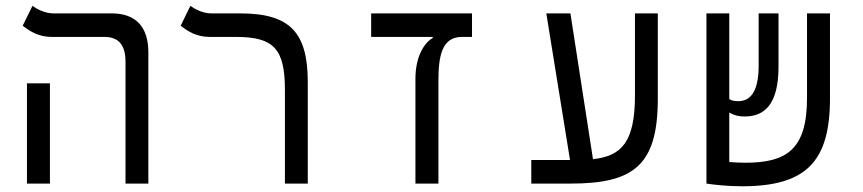

<svg xmlns="http://www.w3.org/2000/svg" viewBox="-20 -632 2970 661"><path d="M412.1 0H490.7V-452.1C490.7 -539.1 447.8 -585.9 364.7 -585.9H163.6C134.3 -585.9 106.4 -601.1 91.8 -611.8L58.1 -543.5C82 -524.9 112.8 -504.9 157.2 -504.9H339.4C388.2 -504.9 412.1 -477.5 412.1 -418.9ZM72.8 0H151.9V-345.2H72.8Z M1039.6 -348.6C1039.6 -519.5 979.5 -585.9 807.1 -585.9H707C678.2 -585.9 649.9 -601.1 635.3 -611.8L602.1 -543.5C625.5 -524.9 656.2 -504.9 701.2 -504.9H793C923.3 -504.9 960.9 -462.9 960.9 -322.3V0H1039.6Z M1605 -585.9H1257.8V-504.9H1469.7V-501C1441.4 -485.8 1410.2 -438 1410.2 -361.3V0H1489.3V-352.1C1489.3 -439 1501 -504.9 1570.3 -504.9H1605Z M1809.1 0H1944.8C2161.6 0 2244.6 -63 2244.6 -291.5V-585.9H2166V-303.7C2166 -140.6 2118.2 -94.7 2021.5 -84L1943.8 -585.9H1860.8L1942.4 -81.1H1809.1Z M2534.7 9.3C2755.4 9.3 2837.4 -75.7 2837.4 -293.5V-585.9H2758.3V-293.9C2758.3 -114.7 2685.1 -71.8 2545.4 -71.8C2527.3 -71.8 2507.8 -72.8 2490.7 -74.2V-244.6C2504.9 -236.3 2520 -231 2543.9 -231C2611.3 -231 2660.2 -272 2660.2 -402.3V-585.9H2591.8V-405.3C2591.8 -308.6 2558.1 -283.7 2521 -283.7C2507.8 -283.7 2499 -285.6 2490.7 -291V-585.9H2412.1V-0.5V0C2436.5 3.9 2484.9 9.3 2534.7 9.3Z"/></svg>

Font: Cascadia Mono PL SemiLight
Style: Regular
Weight: 350
Monospace: yes
Designer: Aaron Bell
Foundry: Saja Typeworks
Version: Version 2404.023